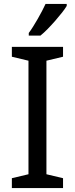

<svg xmlns="http://www.w3.org/2000/svg" viewBox="-20 -951 379 971"><path d="M298.8 0H40V-49.8L124 -69.8V-644L40 -664.1V-713.9H298.8V-664.1L214.8 -644V-69.8L298.8 -49.8ZM125.5 -784.2Q136.2 -798.3 147.7 -816.9Q159.2 -835.4 170.7 -855.2Q182.1 -875 192.4 -894.8Q202.6 -914.6 210.4 -931.2H317.4V-920.9Q309.6 -907.7 294.2 -887.9Q278.8 -868.2 260 -846.7Q241.2 -825.2 221.4 -804.9Q201.7 -784.7 184.6 -771H125.5Z"/></svg>

Font: WenQuanYi Micro Hei
Style: Regular
Weight: 400
Foundry: Ascender Corporation
Version: Version 0.2.0-beta